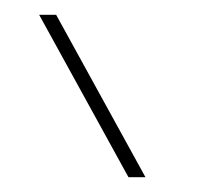

<svg xmlns="http://www.w3.org/2000/svg" viewBox="-20 -810 283 260"><path d="M154 -570 33 -790H56L177 -570Z"/></svg>

Font: M PLUS 2 Thin Thin
Style: Regular
Weight: 250
Version: Version 1.001